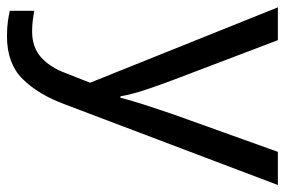

<svg xmlns="http://www.w3.org/2000/svg" viewBox="-153 -423 816 550"><g transform="rotate(90 255.0 -148.0)"><path d="M1 -536H95L211 -231Q226 -191 238 -154.5Q250 -118 256 -85H260Q266 -110 279 -150.5Q292 -191 306 -232L415 -536H510L279 74Q251 150 206.5 195Q162 240 84 240Q60 240 42 237.5Q24 235 11 232V162Q22 164 37.5 166Q53 168 70 168Q116 168 144.5 142Q173 116 189 73L217 2Z"/></g></svg>

Font: Noto Sans Mongolian
Style: Regular
Weight: 400
Designer: Monotype Design Team
Foundry: Monotype Imaging Inc.
Version: Version 3.001; ttfautohint (v1.8.4.7-5d5b)